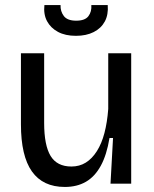

<svg xmlns="http://www.w3.org/2000/svg" viewBox="-20 -728 610 761"><path d="M237 13Q150 13 106.5 -48.5Q63 -110 63 -235V-517H155V-241Q155 -152 180.5 -110Q206 -68 263 -68Q295 -68 320 -83.5Q345 -99 364 -129Q383 -159 394 -201Q405 -243 409 -296V-517H500V-229V0H418L428 -181H414Q403 -114 379.5 -71Q356 -28 320.5 -7.5Q285 13 237 13ZM156 -708H220Q219 -683 233 -664.5Q247 -646 282 -646Q317 -646 330.5 -664Q344 -682 342 -708H407Q410 -670 395.5 -643Q381 -616 351.5 -601Q322 -586 281 -586Q239 -586 210 -601.5Q181 -617 166.5 -644Q152 -671 156 -708Z"/></svg>

Font: Bricolage Grotesque 36pt
Style: Regular
Weight: 400
Designer: Mathieu Triay
Foundry: Atelier Triay
Version: Version 1.001;gftools[0.9.33.dev8+g029e19f]